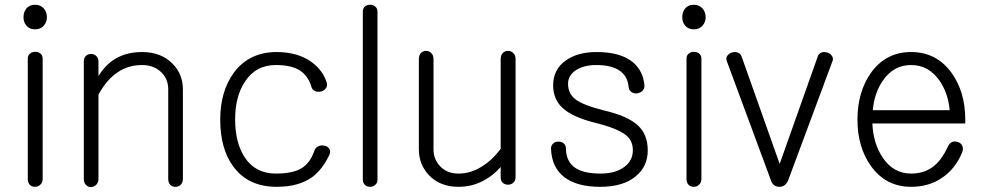

<svg xmlns="http://www.w3.org/2000/svg" viewBox="-20 -754 4069 793"><path d="M94.7 -511.7V-14.6Q94.7 0 103.5 9.8Q112.3 17.6 125 17.6Q137.7 17.6 146.5 8.8Q156.2 0 156.2 -14.6V-511.7Q156.2 -525.4 146.5 -533.2Q137.7 -540 125 -540Q112.3 -540 103.5 -532.2Q94.7 -525.4 94.7 -511.7ZM125 -734.4Q101.6 -734.4 88.9 -718.8Q77.1 -704.1 77.1 -682.6Q77.1 -662.1 88.9 -648.4Q101.6 -632.8 125 -632.8Q147.5 -632.8 161.1 -648.4Q173.8 -663.1 173.8 -682.6Q173.8 -704.1 161.1 -718.8Q147.5 -734.4 125 -734.4Z M326.2 -500V-14.6Q326.2 1 335 9.8Q343.8 18.6 356.4 18.6Q368.2 17.6 377 9.8Q386.7 0 386.7 -15.6V-363.3Q420.9 -425.8 466.8 -456.1Q510.7 -485.4 566.4 -485.4Q617.2 -485.4 647.5 -454.1Q674.8 -426.8 674.8 -384.8V-14.6Q674.8 0 683.6 9.8Q692.4 17.6 705.1 17.6Q716.8 17.6 725.6 9.8Q735.4 0 735.4 -14.6V-384.8Q735.4 -448.2 692.4 -491.2Q645.5 -539.1 566.4 -539.1Q504.9 -539.1 459 -512.7Q415 -487.3 386.7 -439.5V-500Q386.7 -514.6 377 -523.4Q368.2 -531.2 356.4 -531.2Q343.8 -531.2 335 -523.4Q326.2 -514.6 326.2 -500Z M1123 -539.1Q1209 -539.1 1266.6 -498Q1314.5 -462.9 1330.1 -411.1Q1333 -398.4 1325.2 -388.7Q1318.4 -378.9 1305.7 -376Q1292 -373 1281.2 -377.9Q1268.6 -383.8 1265.6 -397.5Q1251 -443.4 1215.8 -464.8Q1180.7 -485.4 1119.1 -485.4Q1036.1 -485.4 991.2 -416Q951.2 -355.5 951.2 -260.7Q951.2 -164.1 991.2 -103.5Q1035.2 -37.1 1119.1 -37.1Q1188.5 -37.1 1224.6 -58.6Q1260.7 -80.1 1278.3 -130.9Q1282.2 -144.5 1295.9 -150.4Q1307.6 -155.3 1320.3 -152.3Q1334 -149.4 1339.8 -139.6Q1346.7 -129.9 1340.8 -115.2Q1311.5 -53.7 1269.5 -22.5Q1213.9 17.6 1123 17.6Q1004.9 17.6 943.4 -66.4Q889.6 -139.6 889.6 -259.8Q889.6 -376 945.3 -453.1Q1008.8 -539.1 1123 -539.1Z M1478.5 -706.1V-12.7Q1478.5 1 1487.3 9.8Q1496.1 17.6 1508.8 17.6Q1520.5 17.6 1529.3 9.8Q1539.1 2 1539.1 -11.7V-705.1Q1539.1 -719.7 1529.3 -727.5Q1520.5 -734.4 1508.8 -734.4Q1496.1 -734.4 1487.3 -727.5Q1478.5 -719.7 1478.5 -706.1Z M2109.4 -21.5V-509.8Q2109.4 -526.4 2099.6 -535.2Q2090.8 -543.9 2078.1 -543.9Q2065.4 -543.9 2056.6 -535.2Q2047.9 -526.4 2047.9 -509.8V-139.6Q2011.7 -90.8 1968.8 -65.4Q1923.8 -37.1 1874 -37.1Q1825.2 -37.1 1796.9 -68.4Q1770.5 -96.7 1770.5 -136.7V-509.8Q1770.5 -526.4 1760.7 -535.2Q1752 -543.9 1740.2 -543.9Q1727.5 -543.9 1718.8 -535.2Q1710 -526.4 1710 -509.8V-136.7Q1710 -75.2 1751 -31.2Q1796.9 17.6 1874 17.6Q1929.7 17.6 1976.6 -7.8Q2016.6 -28.3 2047.9 -64.5V-21.5Q2047.9 -7.8 2056.6 1Q2065.4 8.8 2078.1 8.8Q2090.8 8.8 2099.6 1Q2109.4 -7.8 2109.4 -21.5Z M2444.3 -539.1Q2365.2 -539.1 2316.4 -503.9Q2264.6 -466.8 2264.6 -401.4Q2264.6 -340.8 2307.6 -304.7Q2346.7 -270.5 2433.6 -248Q2529.3 -224.6 2564.5 -196.3Q2593.8 -173.8 2593.8 -133.8Q2593.8 -90.8 2559.6 -65.4Q2523.4 -37.1 2460 -37.1Q2383.8 -37.1 2349.6 -65.4Q2317.4 -91.8 2317.4 -142.6Q2316.4 -156.2 2306.6 -163.1Q2297.9 -169.9 2285.2 -168.9Q2272.5 -168.9 2264.6 -161.1Q2254.9 -152.3 2255.9 -138.7Q2258.8 -62.5 2310.5 -22.5Q2362.3 17.6 2459 17.6Q2555.7 17.6 2607.4 -27.3Q2655.3 -67.4 2655.3 -132.8Q2655.3 -198.2 2615.2 -235.4Q2573.2 -275.4 2470.7 -298.8Q2386.7 -320.3 2355.5 -344.7Q2326.2 -368.2 2326.2 -408.2Q2326.2 -442.4 2359.4 -464.8Q2392.6 -485.4 2442.4 -485.4Q2507.8 -485.4 2541 -460.9Q2572.3 -438.5 2576.2 -395.5Q2577.1 -381.8 2587.9 -374Q2597.7 -367.2 2610.4 -368.2Q2624 -370.1 2632.8 -377.9Q2642.6 -387.7 2641.6 -401.4Q2636.7 -460.9 2593.8 -497.1Q2543 -539.1 2444.3 -539.1Z M2815.4 -511.7V-14.6Q2815.4 0 2824.2 9.8Q2833 17.6 2845.7 17.6Q2858.4 17.6 2867.2 8.8Q2877 0 2877 -14.6V-511.7Q2877 -525.4 2867.2 -533.2Q2858.4 -540 2845.7 -540Q2833 -540 2824.2 -532.2Q2815.4 -525.4 2815.4 -511.7ZM2845.7 -734.4Q2822.3 -734.4 2809.6 -718.8Q2797.9 -704.1 2797.9 -682.6Q2797.9 -662.1 2809.6 -648.4Q2822.3 -632.8 2845.7 -632.8Q2868.2 -632.8 2881.8 -648.4Q2894.5 -663.1 2894.5 -682.6Q2894.5 -704.1 2881.8 -718.8Q2868.2 -734.4 2845.7 -734.4Z M3162.1 -14.6Q3170.9 17.6 3199.2 17.6Q3226.6 17.6 3237.3 -14.6L3418.9 -502.9Q3422.9 -514.6 3415 -524.4Q3409.2 -533.2 3396.5 -537.1Q3383.8 -541 3373 -537.1Q3361.3 -533.2 3357.4 -520.5L3200.2 -77.1L3043 -520.5Q3038.1 -533.2 3026.4 -537.1Q3015.6 -541 3002.9 -537.1Q2991.2 -533.2 2984.4 -524.4Q2977.5 -514.6 2981.4 -502.9Z M3894.5 -147.5Q3871.1 -96.7 3840.8 -71.3Q3801.8 -37.1 3743.2 -37.1Q3668.9 -37.1 3625 -104.5Q3586.9 -161.1 3583 -244.1H3966.8V-259.8Q3966.8 -374 3910.2 -453.1Q3847.7 -539.1 3743.2 -539.1Q3638.7 -539.1 3577.1 -453.1Q3521.5 -374 3521.5 -259.8Q3521.5 -146.5 3577.1 -68.4Q3638.7 17.6 3743.2 17.6Q3817.4 17.6 3872.1 -20.5Q3925.8 -56.6 3954.1 -125Q3960 -139.6 3954.1 -152.3Q3949.2 -163.1 3937.5 -167Q3924.8 -171.9 3913.1 -168Q3900.4 -162.1 3894.5 -147.5ZM3585 -298.8Q3590.8 -370.1 3627 -421.9Q3670.9 -485.4 3743.2 -485.4Q3815.4 -485.4 3860.4 -420.9Q3896.5 -368.2 3902.3 -298.8Z"/></svg>

Font: Gulim
Style: Regular
Weight: 400
Version: Version 2.21